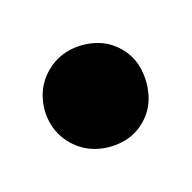

<svg xmlns="http://www.w3.org/2000/svg" viewBox="-62 -1283 225 225"><g transform="rotate(30 50.5 -1170.5)"><path d="M-12 -1170Q-12 -1153 -3.5 -1139Q5 -1125 19 -1116.5Q33 -1108 50 -1108Q67 -1108 81 -1116.5Q95 -1125 104 -1139Q113 -1153 113 -1170Q113 -1187 104 -1201Q95 -1215 81 -1224Q67 -1233 50 -1233Q33 -1233 19 -1224Q5 -1215 -3.5 -1201Q-12 -1187 -12 -1170Z"/></g></svg>

Font: Linefont Medium
Style: Regular
Weight: 500
Monospace: yes
Version: Version 3.002;gftools[0.9.33]